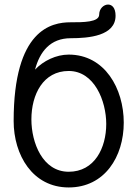

<svg xmlns="http://www.w3.org/2000/svg" viewBox="-20 -813 604 844"><path d="M282 -501C395 -501 447 -369 447 -268C447 -163 396 -58 282 -58C167 -58 118 -186 118 -288C118 -398 170 -501 282 -501ZM282 -573C227 -573 171 -546 134 -507C155 -586 201 -645 291 -645C370 -645 488 -655 488 -744C488 -779 472 -793 455 -793C436 -793 416 -775 416 -749C416 -715 346 -715 290 -715C207 -715 40 -684 40 -281C40 -132 123 11 282 11C440 11 524 -124 524 -274C524 -423 441 -573 282 -573Z"/></svg>

Font: Numismatica Pro
Style: Regular
Weight: 400
Designer: Chris Hopkins
Foundry: Edward C. D. Hopkins
Version: Version 2.19D